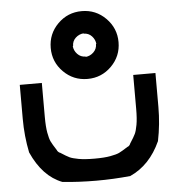

<svg xmlns="http://www.w3.org/2000/svg" viewBox="-57 -886 875 940"><g transform="rotate(-5 381.0 -416.5)"><path d="M545.8 -151.7Q555.8 -156.7 559.2 -166.7Q579.2 -197.5 585.8 -211.7Q592.5 -225.8 597.9 -255.4Q603.3 -285 603.3 -333.3V-500H712.5V-333.3Q712.5 -248.3 695.8 -166.7Q644.2 -52.5 545.8 -8.3Q464.2 0 379.2 0Q294.2 0 212.5 -8.3Q116.7 -45 62.5 -166.7Q45.8 -248.3 45.8 -333.3V-500H154.2V-333.3Q154.2 -285 159.6 -255.4Q165 -225.8 171.7 -211.7Q178.3 -197.5 198.3 -166.7Q201.7 -157.5 212.5 -151.7V-152.5Q243.3 -132.5 257.5 -125.8Q271.7 -119.2 301.2 -113.8Q330.8 -108.3 379.2 -108.3Q427.5 -108.3 457.1 -113.8Q486.7 -119.2 500.8 -125.8Q515 -132.5 545.8 -152.5ZM545.8 -666.7Q545.8 -597.5 497.1 -548.8Q448.3 -500 379.2 -500Q310 -500 261.2 -548.8Q212.5 -597.5 212.5 -666.7Q212.5 -735.8 261.2 -784.6Q310 -833.3 379.2 -833.3Q448.3 -833.3 497.1 -784.2Q545.8 -735 545.8 -666.7ZM379.2 -608.3Q400.8 -610 417.9 -626.2Q435 -642.5 435 -666.7H436.7Q435 -688.3 419.2 -705.4Q403.3 -722.5 379.2 -722.5V-724.2Q356.7 -722.5 339.6 -706.7Q322.5 -690.8 322.5 -666.7H320.8Q322.5 -644.2 338.8 -627.1Q355 -610 379.2 -610Z"/></g></svg>

Font: 0xA000
Style: Bold
Weight: 700
Version: Version 0.1